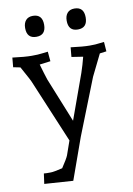

<svg xmlns="http://www.w3.org/2000/svg" viewBox="-101 -776 742 1074"><g transform="rotate(-10 269.5 -239.0)"><path d="M341 -503Q411 -494 448 -494Q485 -494 501 -497L530 -500L534 -446L496 -441Q438 -324 436 -319L310 0L226 235L63 224L71 166Q76 167 87 167H111Q127 167 177 155Q209 107 216 89L244 9L96 -344Q92 -357 45 -441L5 -449L10 -503Q80 -494 118.5 -494Q157 -494 176 -497L211 -501L216 -446L154 -438Q170 -382 181 -349L283 -96L375 -351Q390 -395 401 -439L336 -449ZM163 -713Q217 -713 217 -653.5Q217 -594 163 -594Q109 -594 109 -653Q109 -681 123 -697Q137 -713 163 -713ZM399 -713Q453 -713 453 -653.5Q453 -594 399 -594Q345 -594 345 -653Q345 -681 359 -697Q373 -713 399 -713Z"/></g></svg>

Font: Andada
Style: Regular
Weight: 400
Designer: Carolina Giovagnoli
Foundry: Carolina Giovagnoli
Version: Version 1.002